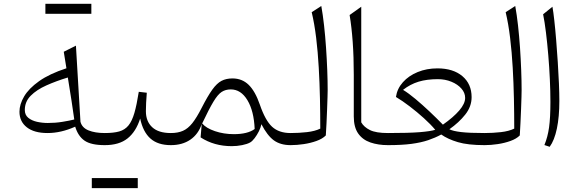

<svg xmlns="http://www.w3.org/2000/svg" viewBox="-20 -768 3052 1016"><path d="M331.5 -406.7 317.4 -494.1 381.8 -526.4 405.8 -123.5Q414.1 -91.8 448.7 -77.9Q483.4 -64 534.2 -64H534.7V0H534.2Q461.9 0 427.5 -23.7Q393.1 -47.4 377.9 -97.7Q303.2 -64 231.4 -64Q160.6 -64 121.8 -94.5Q83 -125 83 -176.8Q83 -215.8 107.7 -257.8Q132.3 -299.8 187 -338.6Q241.7 -377.4 331.5 -406.7ZM338.9 -357.9Q277.8 -339.4 225.8 -316.2Q173.8 -293 142.6 -261.5Q111.3 -230 111.3 -186Q111.3 -159.7 129.4 -144.8Q147.5 -129.9 175.5 -123.5Q203.6 -117.2 232.9 -117.2Q272.9 -117.2 310.3 -123.3Q347.7 -129.4 373 -135.7Q366.2 -186 358.4 -235.6Q350.6 -285.2 338.9 -357.9ZM220.2 -694.8V-748H463.4V-694.8Z M465.8 227.5V174.3H709V227.5ZM534.7 0Q520 0 520 -30.8V-33.2Q520 -64 534.7 -64Q581.1 -64 611.1 -72.5Q641.1 -81.1 659.9 -104.2Q678.7 -127.4 691.2 -170.4Q703.6 -213.4 714.4 -282.2L756.8 -277.3Q754.4 -248.5 753.2 -223.9Q752 -199.2 752 -179.7Q752 -126 785.2 -95Q818.4 -64 883.8 -64H884.3V0H883.8Q815.4 0 776.1 -34.9Q736.8 -69.8 721.7 -140.6Q699.7 -71.3 655 -35.6Q610.4 0 534.7 0Z M1210 -353Q1261.2 -353 1295.9 -319.1Q1330.6 -285.2 1355 -214.4Q1383.8 -130.4 1419.9 -97.2Q1456.1 -64 1517.6 -64H1518.1V0H1517.6Q1464.4 0 1429.4 -25.1Q1394.5 -50.3 1363.3 -110.8Q1359.9 -93.3 1349.9 -73.2Q1339.8 -53.2 1327.4 -36.9Q1314.9 -20.5 1303.7 -14.2Q1288.1 -5.4 1261.2 0Q1234.4 5.4 1206.1 5.4Q1113.3 5.4 1041.5 -41L1047.4 -111.3Q1029.3 -57.6 987.1 -28.8Q944.8 0 884.3 0Q869.6 0 869.6 -30.8V-33.2Q869.6 -64 884.3 -64Q921.4 -64 948 -75.7Q974.6 -87.4 997.6 -116.2Q1020.5 -145 1046.9 -196.8Q1079.1 -259.8 1103.3 -293.5Q1127.4 -327.1 1152.1 -340.1Q1176.8 -353 1210 -353ZM1201.2 -294.9Q1173.3 -294.9 1152.8 -281.5Q1132.3 -268.1 1109.1 -229.5Q1085.9 -190.9 1049.8 -114.7Q1070.8 -89.8 1117.4 -74Q1164.1 -58.1 1217.3 -58.1Q1290.5 -58.1 1327.6 -85.4Q1323.7 -180.7 1289.3 -237.8Q1254.9 -294.9 1201.2 -294.9Z M1680.2 -736.3Q1688.5 -690.4 1694.8 -633.5Q1701.2 -576.7 1705.3 -515.9Q1709.5 -455.1 1711.7 -397.2Q1713.9 -339.4 1713.9 -291Q1713.9 -281.7 1713.1 -254.2Q1712.4 -226.6 1710.9 -189.7Q1709.5 -152.8 1707.8 -116Q1706.1 -79.1 1704.1 -51.3Q1686 -33.2 1654.5 -22Q1623 -10.7 1587.2 -5.4Q1551.3 0 1518.1 0Q1503.4 0 1503.4 -30.8V-33.2Q1503.4 -64 1518.1 -64Q1561.5 -64 1604.2 -68.8Q1647 -73.7 1674.8 -87.4Q1674.8 -164.1 1673.1 -246.3Q1671.4 -328.6 1666.7 -410.4Q1662.1 -492.2 1653.1 -567.1Q1644 -642.1 1629.4 -703.6Z M1891.6 -732.4V-120.6Q1906.2 -95.2 1938 -79.6Q1969.7 -64 2032.7 -64H2033.2V0H2032.7Q1981 0 1939.9 -14.2Q1898.9 -28.3 1875.5 -61.5Q1852.1 -94.7 1852.1 -151.9V-372.1Q1852.1 -466.8 1846.4 -545.7Q1840.8 -624.5 1830.1 -688.5Z M2294.9 -406.2Q2377.9 -406.2 2426.8 -365Q2475.6 -323.7 2475.6 -253.9Q2475.6 -204.1 2442.1 -161.9Q2408.7 -119.6 2357.9 -84Q2377 -74.2 2420.4 -69.1Q2463.9 -64 2543.9 -64H2544.4V0H2543.9Q2455.6 0 2402.6 -15.9Q2349.6 -31.7 2314.9 -56.2Q2283.7 -39.1 2246.3 -26.4Q2209 -13.7 2158 -6.8Q2106.9 0 2033.2 0Q2018.6 0 2018.6 -30.8V-33.2Q2018.6 -64 2033.2 -64Q2144 -64 2200.9 -68.6Q2257.8 -73.2 2283.2 -81.1Q2258.8 -110.4 2222.9 -142.8Q2187 -175.3 2147.9 -205.1Q2108.9 -234.9 2075.2 -254.9Q2081.5 -298.8 2112.1 -333Q2142.6 -367.2 2190.2 -386.7Q2237.8 -406.2 2294.9 -406.2ZM2296.9 -349.1Q2238.8 -349.1 2194.8 -335.7Q2150.9 -322.3 2112.8 -292.5Q2142.6 -274.4 2178.7 -244.1Q2214.8 -213.9 2252.4 -178.5Q2290 -143.1 2323.7 -108.4Q2378.9 -147 2410.2 -183.3Q2441.4 -219.7 2441.4 -250Q2441.4 -276.9 2421.6 -299.3Q2401.9 -321.8 2368.9 -335.4Q2335.9 -349.1 2296.9 -349.1Z M2706.5 -736.3Q2714.8 -690.4 2721.2 -633.5Q2727.5 -576.7 2731.7 -515.9Q2735.8 -455.1 2738 -397.2Q2740.2 -339.4 2740.2 -291Q2740.2 -281.7 2739.5 -254.2Q2738.8 -226.6 2737.3 -189.7Q2735.8 -152.8 2734.1 -116Q2732.4 -79.1 2730.5 -51.3Q2712.4 -33.2 2680.9 -22Q2649.4 -10.7 2613.5 -5.4Q2577.6 0 2544.4 0Q2529.8 0 2529.8 -30.8V-33.2Q2529.8 -64 2544.4 -64Q2587.9 -64 2630.6 -68.8Q2673.3 -73.7 2701.2 -87.4Q2701.2 -164.1 2699.5 -246.3Q2697.8 -328.6 2693.1 -410.4Q2688.5 -492.2 2679.4 -567.1Q2670.4 -642.1 2655.8 -703.6Z M2903.3 -732.4Q2908.2 -705.6 2913.3 -659.2Q2918.5 -612.8 2923.1 -555.7Q2927.7 -498.5 2931.6 -439.2Q2935.5 -379.9 2937.7 -326.4Q2939.9 -272.9 2939.9 -233.9Q2939.9 -149.9 2926.8 -87.4Q2913.6 -24.9 2888.7 8.8L2860.8 -0.5Q2878.4 -43 2885.5 -94.2Q2892.6 -145.5 2892.6 -228.5Q2892.6 -285.2 2889.6 -348.9Q2886.7 -412.6 2881.3 -476.1Q2876 -539.6 2869.1 -595.5Q2862.3 -651.4 2854 -692.4Z"/></svg>

Font: Pinar-DS3-FD Light
Style: Regular
Weight: 300
Designer: Amin Abedi
Version: Version 3.000